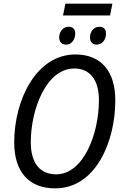

<svg xmlns="http://www.w3.org/2000/svg" viewBox="-20 -1024 679 1054"><path d="M326 -939H584L597 -1004H339ZM344 -779C370 -779 393 -804 393 -840C393 -863 381 -877 357 -877C325 -877 305 -850 305 -818C305 -793 320 -779 344 -779ZM512 -779C538 -779 562 -804 562 -840C562 -863 550 -877 526 -877C493 -877 474 -850 474 -818C474 -793 489 -779 512 -779ZM283 10C506 10 613 -247 613 -473C613 -633 535 -725 394 -725C180 -725 58 -477 58 -242C58 -82 137 10 283 10ZM288 -67C200 -67 149 -128 149 -243C149 -422 233 -648 388 -648C473 -648 523 -587 523 -474C523 -288 438 -67 288 -67Z"/></svg>

Font: Noto Sans SemiCondensed
Style: Italic
Weight: 400
Width: 4
Italic angle: -12°
Designer: Monotype Design Team
Foundry: Monotype Imaging Inc.
Version: Version 2.013